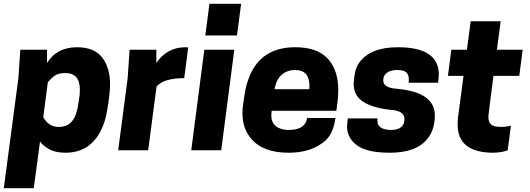

<svg xmlns="http://www.w3.org/2000/svg" viewBox="-44 -792 2792 1012"><path d="M134 200H-24L53 -381L63 -530H204V-460Q255 -543 362 -543Q452 -543 494 -489.5Q536 -436 536 -349Q536 -296 520 -206Q502 -102 446.5 -44.5Q391 13 302 13Q247 13 213 -7Q179 -27 167 -46ZM265 -123Q311 -123 336 -153.5Q361 -184 369 -246Q371 -263 373 -273Q375 -283 376 -293Q377 -303 377 -319Q377 -407 300 -407Q263 -407 243.5 -392.5Q224 -378 211 -362L208 -358L184 -175Q212 -123 265 -123Z M737 0H579L629 -381L639 -530H780V-460Q836 -543 934 -543Q945 -543 948 -542L927 -380Q817 -380 781 -335Z M1122 0H964L1033 -530H1191ZM1205 -605H1038L1060 -772H1227Z M1477 13Q1342 13 1280 -61Q1234 -113 1234 -197Q1234 -220 1238 -246Q1244 -291 1250.5 -323Q1257 -355 1270 -387Q1332 -543 1512 -543Q1628 -543 1683.5 -483Q1739 -423 1739 -316Q1739 -279 1733 -240L1729 -208H1388L1386 -186Q1386 -144 1412 -125.5Q1438 -107 1477 -107Q1565 -107 1575 -170H1724Q1712 -74 1652 -36Q1584 13 1477 13ZM1586 -322 1587 -339Q1587 -423 1512 -423Q1471 -423 1442 -399Q1413 -375 1403 -322Z M2010 13Q1892 13 1838.5 -25.5Q1785 -64 1785 -128L1789 -168H1946L1945 -156Q1945 -109 2015 -107Q2088 -107 2088 -165Q2088 -208 2016 -213Q1921 -223 1870.5 -255.5Q1820 -288 1820 -351Q1823 -391 1828.5 -415Q1834 -439 1849 -461Q1907 -543 2053 -543Q2269 -543 2269 -399Q2268 -377 2265 -356H2110L2111 -373Q2111 -397 2098 -410Q2085 -423 2048 -423Q2016 -423 1996 -409Q1976 -395 1976 -368Q1976 -329 2048 -324Q2248 -306 2248 -184Q2248 -91 2188.5 -39Q2129 13 2010 13Z M2557 13Q2368 13 2368 -136Q2368 -153 2370 -172L2399 -392H2317L2335 -530H2417L2437 -680H2595L2575 -530H2711L2693 -392H2557Q2531 -195 2530 -177Q2530 -150 2544 -136.5Q2558 -123 2598 -123Q2612 -123 2628 -125.5Q2644 -128 2649 -130L2632 0Q2622 5 2599 9Q2576 13 2557 13Z"/></svg>

Font: Tanohe Sans
Style: Bold Italic
Weight: 700
Designer: Village Type and Design LLC & Cristiano Sobral
Foundry: Cooper Hewitt Smithsonian Design Museum
Version: Version 1.00;September 29, 2021;FontCreator 13.0.0.2655 64-b